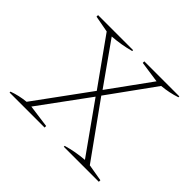

<svg xmlns="http://www.w3.org/2000/svg" viewBox="-144 -849 1054 1054"><g transform="rotate(45 383.0 -322.0)"><path d="M34 0V-7Q83 -25 136 -30L366 -345L174 -614L77 -632V-644H349V-637Q283 -619 213 -614L385 -371L561 -614L436 -632V-644H708V-637Q655 -619 597 -614L402 -344L628 -29L727 -12V0H455V-7Q520 -26 588 -31L384 -318L173 -30L306 -12V0Z"/></g></svg>

Font: Piazzolla SC Thin
Style: Regular
Weight: 100
Designer: Juan Pablo del Peral
Foundry: Huerta Tipografica
Version: Version 1.330